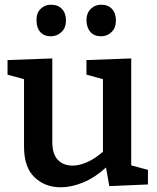

<svg xmlns="http://www.w3.org/2000/svg" viewBox="-20 -784 667 815"><path d="M238 11Q171 11 126.5 -31.5Q82 -74 82 -161V-448L12 -467V-529L202 -536V-181Q202 -130 225.5 -105.5Q249 -81 288 -81Q316 -81 349.5 -95.5Q383 -110 417 -140V-448L347 -467V-529L537 -536V-82L608 -63V-1L444 6L430 -73Q383 -30 333 -9.5Q283 11 238 11ZM409 -630Q380 -630 364 -648Q348 -666 347 -697Q347 -728 365 -746Q383 -764 409 -764Q439 -764 455.5 -746Q472 -728 472 -697Q472 -666 453.5 -648Q435 -630 409 -630ZM196 -630Q167 -630 151 -648Q135 -666 135 -697Q134 -728 152 -746Q170 -764 196 -764Q226 -764 243 -746Q260 -728 260 -697Q260 -666 241 -648Q222 -630 196 -630Z"/></svg>

Font: Bitter SemiBold
Style: Regular
Weight: 600
Designer: Sol Matas, and Bitter project Authors
Foundry: Sol Matas
Version: Version 2.001